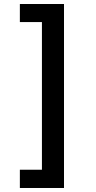

<svg xmlns="http://www.w3.org/2000/svg" viewBox="-20 -808 478 957"><path d="M79 38V129H299V-788H79V-698H189V38Z"/></svg>

Font: Noto Sans Bengali UI SemiBold
Style: Regular
Weight: 600
Designer: Jelle Bosma - Monotype Design Team
Foundry: Monotype Imaging Inc.
Version: Version 2.003